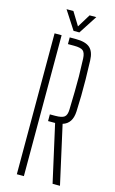

<svg xmlns="http://www.w3.org/2000/svg" viewBox="-141 -999 633 1053"><g transform="rotate(15 175.5 -472.5)"><path d="M273 0 200 -326H160V-364H190Q228.5 -364 242.5 -375.2Q256.5 -386.5 257 -418Q258.5 -475 259.5 -518.8Q260.5 -562.5 260 -606.2Q259.5 -650 257 -707Q255.5 -739.5 242 -750.8Q228.5 -762 191 -762H156V-800H191Q246 -800 270.8 -778.2Q295.5 -756.5 297 -707Q299 -649 299.8 -600.2Q300.5 -551.5 299.8 -507.2Q299 -463 297 -418Q294 -348 241 -332L315 0ZM70 0V-800H110V0ZM167 -840 99 -945H138L184 -870L230 -945H268L200 -840Z"/></g></svg>

Font: Big Shoulders Stencil Text Thin Thin
Style: Regular
Weight: 250
Version: Version 2.001